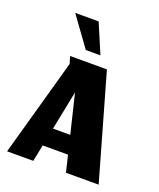

<svg xmlns="http://www.w3.org/2000/svg" viewBox="-113 -607 558 675"><g transform="rotate(20 165.5 -269.5)"><path d="M132 -429.3H186.7L140 -539.3H52.3ZM214 0H336.3L225 -390.7H87.3L95.3 -363.7L-6.3 0H91.7L104.3 -62.3H199ZM147.3 -276 182.7 -130.3H118Z"/></g></svg>

Font: Jomhuria
Style: Regular
Weight: 400
Designer: Arabic design by Kourosh Beigpour, Latin design by Eben Sorkin, engineering by Lasse Fister and Khaled Hosney
Version: Version 1.0010